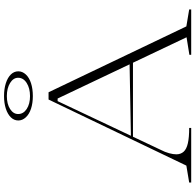

<svg xmlns="http://www.w3.org/2000/svg" viewBox="-28 -941 969 953"><g transform="rotate(-90 456.5 -464.5)"><path d="M27 0V-10L111 -24L439 -708H475L802 -24L886 -10V0H661V-9L748 -23L444 -663H431L190 -153Q178 -130 172.5 -109.5Q167 -89 167 -74Q167 -52 180 -37.5Q193 -23 222 -16.5Q251 -10 298 -10V0ZM246 -289V-299L626 -306V-289ZM456 -929Q492 -929 520 -920Q548 -911 563.5 -895Q579 -879 579 -858Q579 -838 563.5 -821Q548 -804 520 -795Q492 -786 456 -786Q421 -786 393.5 -795Q366 -804 350.5 -821Q335 -838 335 -858Q335 -879 350.5 -895Q366 -911 393.5 -920Q421 -929 456 -929ZM456 -915Q417 -915 392 -899Q367 -883 367 -859Q367 -833 392 -816.5Q417 -800 456 -800Q495 -800 521 -816.5Q547 -833 547 -859Q547 -883 521 -899Q495 -915 456 -915Z"/></g></svg>

Font: Kalnia SemiExpanded ExtraLight
Style: Regular
Weight: 250
Width: 6
Designer: Frida Medrano
Foundry: Frida Medrano
Version: Version 1.105